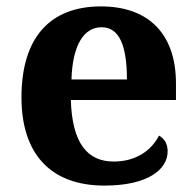

<svg xmlns="http://www.w3.org/2000/svg" viewBox="-20 -569 611 599"><path d="M306 10C441 10 503 -40 503 -97C503 -119 494 -136 476 -146C453 -100 404 -65 335 -65C252 -65 205 -123 201 -257H529V-308C529 -467 440 -549 295 -549C137 -549 47 -453 47 -265C47 -91 136 10 306 10ZM376 -321H203C206 -427 241 -484 297 -484C354 -484 376 -423 376 -321Z"/></svg>

Font: Noto Serif Test
Style: Bold
Weight: 700
Version: Version 1.000